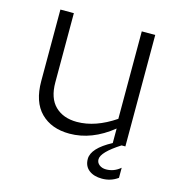

<svg xmlns="http://www.w3.org/2000/svg" viewBox="-105 -621 814 882"><g transform="rotate(15 302.0 -179.5)"><path d="M465 0V-69Q367 10 261 10Q175 10 124.5 -40.5Q74 -91 74 -190V-530H138V-201Q138 -126 176.5 -88.5Q215 -51 280 -51Q368 -51 461 -114V-530H525V0H507Q421 55 421 89Q421 105 434 115Q447 125 466 125Q504 125 534 99V147Q501 171 459 171Q420 171 396.5 152.5Q373 134 373 100Q373 49 465 0Z"/></g></svg>

Font: Roundo
Style: Regular
Weight: 400
Designer: Namrata Goyal (Gurmukhi), Shiva Nallaperumal (Latin)
Foundry: Indian Type Foundry
Version: Version 1.000;PS 1.0;hotconv 1.0.88;makeotf.lib2.5.647800